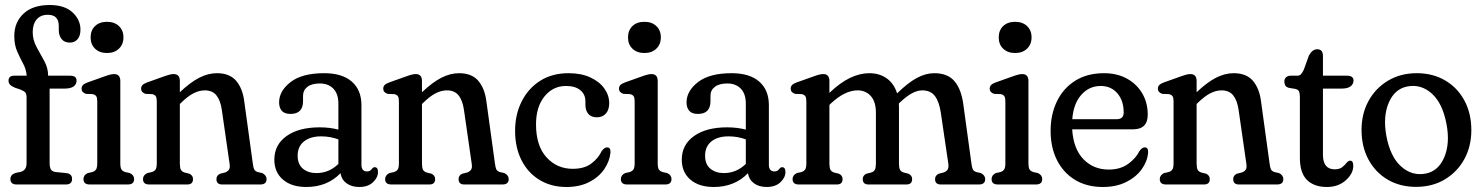

<svg xmlns="http://www.w3.org/2000/svg" viewBox="-20 -736 5913 766"><path d="M178 -84.5Q178 -68.5 183.2 -59.8Q188.5 -51 203.5 -49.5L244 -45.5Q267.5 -43 267.5 -22Q267.5 0 242.5 0H46.5Q21.5 0 21.5 -21.5Q21.5 -39.5 42 -46L61 -50Q86 -55.5 86 -85V-346.5Q86 -361 80.8 -367.2Q75.5 -373.5 59.5 -379.5L41 -385.5Q25.5 -392 19.8 -398.5Q14 -405 14 -414Q14 -434 37 -434H86.5Q84.5 -459.5 72.2 -482.2Q60 -505 48.5 -531Q37 -557 37 -592Q37 -647 73.8 -681.5Q110.5 -716 178 -716Q238 -716 269.5 -686.5Q301 -657 301 -618Q301 -592.5 289.2 -579.2Q277.5 -566 258.5 -566Q237.5 -566 226 -579.8Q214.5 -593.5 214.5 -617V-632.5Q214.5 -677 171 -677Q141.5 -677 126 -658.2Q110.5 -639.5 110.5 -607.5Q110.5 -576.5 126 -548.2Q141.5 -520 156.8 -492.2Q172 -464.5 172 -434H259.5Q285.5 -434 285.5 -414.5Q285.5 -400 273.8 -391.2Q262 -382.5 236.5 -382.5H178ZM407 -524.5Q377 -524.5 359.2 -541.8Q341.5 -559 341.5 -586.5Q341.5 -615 359.2 -632Q377 -649 407 -649Q436.5 -649 454.5 -632Q472.5 -615 472.5 -587Q472.5 -559 454.5 -541.8Q436.5 -524.5 407 -524.5ZM460 -413V-84.5Q460 -68 464.2 -60.5Q468.5 -53 480 -49.5L498 -45.5Q515 -37.5 515 -21.5Q515 0 490 0H338Q313 0 313 -21.5Q313 -37.5 330 -45.5L348 -49.5Q359 -53 363.5 -60.5Q368 -68 368 -84.5V-331.5Q368 -346 364 -352Q360 -358 350 -360.5L323 -361.5Q305.5 -367.5 305.5 -382Q305.5 -390.5 310.5 -396.2Q315.5 -402 329 -407L393.5 -430Q410 -436 419 -438.2Q428 -440.5 435 -440.5Q460 -440.5 460 -413Z M697.5 -413V-368Q739 -407.5 774.8 -425.8Q810.5 -444 845.5 -444Q896 -444 922 -413.8Q948 -383.5 954.5 -331.5L988.5 -84.5Q990.5 -68 994 -60.5Q997.5 -53 1008.5 -49.5L1026.5 -45.5Q1043.5 -36.5 1043.5 -21.5Q1043.5 0 1018.5 0H866.5Q843.5 0 843.5 -21.5Q843.5 -36.5 858.5 -43L876.5 -47.5Q888 -51 893.2 -58.8Q898.5 -66.5 896 -82.5L865 -297.5Q859.5 -335.5 843.5 -355.5Q827.5 -375.5 797 -375.5Q775 -375.5 752 -363.8Q729 -352 702 -325.5L697.5 -321V-84.5Q697.5 -67 701.5 -59Q705.5 -51 717 -47.5L735.5 -43Q750 -36 750 -21.5Q750 0 727 0H575.5Q550.5 0 550.5 -21.5Q550.5 -37 567.5 -45.5L585.5 -49.5Q596.5 -53 601 -60.2Q605.5 -67.5 605.5 -84.5V-331.5Q605.5 -346 601.5 -352Q597.5 -358 587.5 -360.5L560.5 -361.5Q543 -367.5 543 -382Q543 -390.5 548 -396.2Q553 -402 566.5 -407L631 -430Q647.5 -436 656.5 -438.2Q665.5 -440.5 672.5 -440.5Q697.5 -440.5 697.5 -413Z M1074.5 -99Q1074.5 -158.5 1123.2 -193.2Q1172 -228 1255.5 -228Q1295 -228 1330 -219V-322.5Q1330 -361.5 1310 -382.2Q1290 -403 1256 -403Q1223.5 -403 1206.2 -389.5Q1189 -376 1189 -354V-332.5Q1189 -281.5 1139 -281.5Q1115 -281.5 1104.2 -294Q1093.5 -306.5 1093.5 -327.5Q1093.5 -373 1139.2 -408.5Q1185 -444 1273.5 -444Q1345 -444 1383.5 -410.5Q1422 -377 1422 -316V-79Q1422 -52 1444.5 -52Q1456.5 -52 1463.5 -62Q1469 -69 1474.5 -69Q1488 -69 1488 -50Q1488 -27.5 1468 -8.8Q1448 10 1413.5 10Q1382.5 10 1362.5 -4.8Q1342.5 -19.5 1338.5 -45Q1285.5 10 1202 10Q1143 10 1108.8 -19.5Q1074.5 -49 1074.5 -99ZM1167.5 -115Q1167.5 -80.5 1188.5 -63Q1209.5 -45.5 1242.5 -45.5Q1292.5 -45.5 1330 -82V-180Q1314.5 -185.5 1297.5 -188.8Q1280.5 -192 1261 -192Q1218 -192 1192.8 -171.8Q1167.5 -151.5 1167.5 -115Z M1663.5 -413V-368Q1705 -407.5 1740.8 -425.8Q1776.5 -444 1811.5 -444Q1862 -444 1888 -413.8Q1914 -383.5 1920.5 -331.5L1954.5 -84.5Q1956.5 -68 1960 -60.5Q1963.5 -53 1974.5 -49.5L1992.5 -45.5Q2009.5 -36.5 2009.5 -21.5Q2009.5 0 1984.5 0H1832.5Q1809.5 0 1809.5 -21.5Q1809.5 -36.5 1824.5 -43L1842.5 -47.5Q1854 -51 1859.2 -58.8Q1864.5 -66.5 1862 -82.5L1831 -297.5Q1825.5 -335.5 1809.5 -355.5Q1793.5 -375.5 1763 -375.5Q1741 -375.5 1718 -363.8Q1695 -352 1668 -325.5L1663.5 -321V-84.5Q1663.5 -67 1667.5 -59Q1671.5 -51 1683 -47.5L1701.5 -43Q1716 -36 1716 -21.5Q1716 0 1693 0H1541.5Q1516.5 0 1516.5 -21.5Q1516.5 -37 1533.5 -45.5L1551.5 -49.5Q1562.5 -53 1567 -60.2Q1571.5 -67.5 1571.5 -84.5V-331.5Q1571.5 -346 1567.5 -352Q1563.5 -358 1553.5 -360.5L1526.5 -361.5Q1509 -367.5 1509 -382Q1509 -390.5 1514 -396.2Q1519 -402 1532.5 -407L1597 -430Q1613.5 -436 1622.5 -438.2Q1631.5 -440.5 1638.5 -440.5Q1663.5 -440.5 1663.5 -413Z M2410.5 -324.5Q2410.5 -297.5 2397 -282.8Q2383.5 -268 2361.5 -268Q2338.5 -268 2327 -281.8Q2315.5 -295.5 2315.5 -318.5V-332Q2315.5 -359.5 2295.2 -376.2Q2275 -393 2238 -393Q2186 -393 2152.2 -351.2Q2118.5 -309.5 2118.5 -240Q2118.5 -154.5 2160.2 -108.5Q2202 -62.5 2265 -62.5Q2311.5 -62.5 2339.5 -83.8Q2367.5 -105 2380.5 -133.5Q2391.5 -148 2402 -148Q2417 -148 2415.5 -127Q2412 -91.5 2390 -60Q2368 -28.5 2329.8 -9.2Q2291.5 10 2240 10Q2179 10 2132.8 -18Q2086.5 -46 2060.8 -96.5Q2035 -147 2035 -214Q2035 -279 2061.2 -331.2Q2087.5 -383.5 2135.2 -413.8Q2183 -444 2248.5 -444Q2298.5 -444 2335 -427.2Q2371.5 -410.5 2391 -383Q2410.5 -355.5 2410.5 -324.5Z M2551 -524.5Q2521 -524.5 2503.2 -541.8Q2485.5 -559 2485.5 -586.5Q2485.5 -615 2503.2 -632Q2521 -649 2551 -649Q2580.5 -649 2598.5 -632Q2616.5 -615 2616.5 -587Q2616.5 -559 2598.5 -541.8Q2580.5 -524.5 2551 -524.5ZM2604 -413V-84.5Q2604 -68 2608.2 -60.5Q2612.5 -53 2624 -49.5L2642 -45.5Q2659 -37.5 2659 -21.5Q2659 0 2634 0H2482Q2457 0 2457 -21.5Q2457 -37.5 2474 -45.5L2492 -49.5Q2503 -53 2507.5 -60.5Q2512 -68 2512 -84.5V-331.5Q2512 -346 2508 -352Q2504 -358 2494 -360.5L2467 -361.5Q2449.5 -367.5 2449.5 -382Q2449.5 -390.5 2454.5 -396.2Q2459.5 -402 2473 -407L2537.5 -430Q2554 -436 2563 -438.2Q2572 -440.5 2579 -440.5Q2604 -440.5 2604 -413Z M2700 -99Q2700 -158.5 2748.8 -193.2Q2797.5 -228 2881 -228Q2920.5 -228 2955.5 -219V-322.5Q2955.5 -361.5 2935.5 -382.2Q2915.5 -403 2881.5 -403Q2849 -403 2831.8 -389.5Q2814.5 -376 2814.5 -354V-332.5Q2814.5 -281.5 2764.5 -281.5Q2740.5 -281.5 2729.8 -294Q2719 -306.5 2719 -327.5Q2719 -373 2764.8 -408.5Q2810.5 -444 2899 -444Q2970.5 -444 3009 -410.5Q3047.5 -377 3047.5 -316V-79Q3047.5 -52 3070 -52Q3082 -52 3089 -62Q3094.5 -69 3100 -69Q3113.5 -69 3113.5 -50Q3113.5 -27.5 3093.5 -8.8Q3073.5 10 3039 10Q3008 10 2988 -4.8Q2968 -19.5 2964 -45Q2911 10 2827.5 10Q2768.5 10 2734.2 -19.5Q2700 -49 2700 -99ZM2793 -115Q2793 -80.5 2814 -63Q2835 -45.5 2868 -45.5Q2918 -45.5 2955.5 -82V-180Q2940 -185.5 2923 -188.8Q2906 -192 2886.5 -192Q2843.5 -192 2818.2 -171.8Q2793 -151.5 2793 -115Z M3289 -413V-365.5Q3332 -406.5 3371.2 -425.2Q3410.5 -444 3448 -444Q3488.5 -444 3517.8 -423.2Q3547 -402.5 3559 -363.5Q3602.5 -406 3637.8 -425Q3673 -444 3707.5 -444Q3761 -444 3788 -412Q3815 -380 3823 -321.5L3855.5 -84.5Q3857.5 -68 3861 -60.5Q3864.5 -53 3875.5 -49.5L3893.5 -45.5Q3910.5 -36.5 3910.5 -21.5Q3910.5 0 3885.5 0H3733.5Q3710.5 0 3710.5 -21.5Q3710.5 -36 3725.5 -43L3743.5 -47.5Q3755 -51 3760.2 -58.8Q3765.5 -66.5 3763.5 -82.5L3733.5 -286Q3727 -330.5 3709.8 -353Q3692.5 -375.5 3659.5 -375.5Q3640.5 -375.5 3619.5 -364.5Q3598.5 -353.5 3571.5 -328.5L3566 -323Q3566.5 -316.5 3566.5 -310V-84.5Q3566.5 -67 3570.5 -59Q3574.5 -51 3586 -47.5L3604.5 -43Q3619 -36 3619 -21.5Q3619 0 3596 0H3445Q3422 0 3422 -21.5Q3422 -36 3436.5 -43L3455 -47.5Q3466.5 -51 3470.5 -59Q3474.5 -67 3474.5 -84.5V-286.5Q3474.5 -330 3454.2 -352.8Q3434 -375.5 3401 -375.5Q3377 -375.5 3350.2 -362.8Q3323.5 -350 3294 -322.5L3289 -317.5V-84.5Q3289 -67 3293 -59Q3297 -51 3308.5 -47.5L3327 -43Q3341.5 -36 3341.5 -21.5Q3341.5 0 3318.5 0H3167Q3142 0 3142 -21.5Q3142 -37 3159 -45.5L3177 -49.5Q3188 -53 3192.5 -60.2Q3197 -67.5 3197 -84.5V-331.5Q3197 -346 3193 -352Q3189 -358 3179 -360.5L3152 -361.5Q3134.5 -367.5 3134.5 -382Q3134.5 -390.5 3139.5 -396.2Q3144.5 -402 3158 -407L3222.5 -430Q3239 -436 3248 -438.2Q3257 -440.5 3264 -440.5Q3289 -440.5 3289 -413Z M4030 -524.5Q4000 -524.5 3982.2 -541.8Q3964.5 -559 3964.5 -586.5Q3964.5 -615 3982.2 -632Q4000 -649 4030 -649Q4059.5 -649 4077.5 -632Q4095.5 -615 4095.5 -587Q4095.5 -559 4077.5 -541.8Q4059.5 -524.5 4030 -524.5ZM4083 -413V-84.5Q4083 -68 4087.2 -60.5Q4091.5 -53 4103 -49.5L4121 -45.5Q4138 -37.5 4138 -21.5Q4138 0 4113 0H3961Q3936 0 3936 -21.5Q3936 -37.5 3953 -45.5L3971 -49.5Q3982 -53 3986.5 -60.5Q3991 -68 3991 -84.5V-331.5Q3991 -346 3987 -352Q3983 -358 3973 -360.5L3946 -361.5Q3928.5 -367.5 3928.5 -382Q3928.5 -390.5 3933.5 -396.2Q3938.5 -402 3952 -407L4016.5 -430Q4033 -436 4042 -438.2Q4051 -440.5 4058 -440.5Q4083 -440.5 4083 -413Z M4559 -278.5Q4559 -220 4500 -220H4257.5Q4262.5 -142 4302.5 -100.8Q4342.5 -59.5 4403.5 -59.5Q4449.5 -59.5 4480.5 -81.8Q4511.5 -104 4526 -133.5Q4536.5 -148 4547 -148Q4562 -148 4560.5 -127Q4557.5 -92 4534.8 -60.5Q4512 -29 4472.5 -9.5Q4433 10 4380 10Q4316 10 4269.2 -18.2Q4222.5 -46.5 4197 -97Q4171.5 -147.5 4171.5 -214Q4171.5 -279.5 4196.8 -331.8Q4222 -384 4269.8 -414Q4317.5 -444 4384.5 -444Q4436 -444 4475.2 -422.8Q4514.5 -401.5 4536.8 -364Q4559 -326.5 4559 -278.5ZM4371.5 -393Q4325 -393 4293.8 -357.5Q4262.5 -322 4258 -260.5H4435.5Q4463 -260.5 4463 -287.5Q4463 -334.5 4437.8 -363.8Q4412.5 -393 4371.5 -393Z M4754 -413V-368Q4795.5 -407.5 4831.2 -425.8Q4867 -444 4902 -444Q4952.5 -444 4978.5 -413.8Q5004.5 -383.5 5011 -331.5L5045 -84.5Q5047 -68 5050.5 -60.5Q5054 -53 5065 -49.5L5083 -45.5Q5100 -36.5 5100 -21.5Q5100 0 5075 0H4923Q4900 0 4900 -21.5Q4900 -36.5 4915 -43L4933 -47.5Q4944.5 -51 4949.8 -58.8Q4955 -66.5 4952.5 -82.5L4921.5 -297.5Q4916 -335.5 4900 -355.5Q4884 -375.5 4853.5 -375.5Q4831.5 -375.5 4808.5 -363.8Q4785.5 -352 4758.5 -325.5L4754 -321V-84.5Q4754 -67 4758 -59Q4762 -51 4773.5 -47.5L4792 -43Q4806.5 -36 4806.5 -21.5Q4806.5 0 4783.5 0H4632Q4607 0 4607 -21.5Q4607 -37 4624 -45.5L4642 -49.5Q4653 -53 4657.5 -60.2Q4662 -67.5 4662 -84.5V-331.5Q4662 -346 4658 -352Q4654 -358 4644 -360.5L4617 -361.5Q4599.5 -367.5 4599.5 -382Q4599.5 -390.5 4604.5 -396.2Q4609.5 -402 4623 -407L4687.5 -430Q4704 -436 4713 -438.2Q4722 -440.5 4729 -440.5Q4754 -440.5 4754 -413Z M5147 -381.5 5122 -385.5Q5110.5 -389 5107.2 -396Q5104 -403 5104 -411.5Q5104 -421 5110.8 -427.5Q5117.5 -434 5129.5 -434H5156.5Q5164 -434 5169.5 -439Q5175 -444 5181.5 -457.5L5202 -514.5Q5215.5 -539.5 5235.5 -539.5Q5258 -539.5 5258 -512.5V-434H5353.5Q5380 -434 5380 -414.5Q5380 -400.5 5368.2 -391.5Q5356.5 -382.5 5331 -382.5H5258V-119Q5258 -60.5 5305 -60.5Q5324 -60.5 5334.8 -69Q5345.5 -77.5 5352.2 -86.2Q5359 -95 5366.5 -95Q5379 -95 5379 -74.5Q5379 -43.5 5349.2 -16.8Q5319.5 10 5274 10Q5222.5 10 5194.2 -18.2Q5166 -46.5 5166 -106V-349.5Q5166 -363.5 5162.8 -371Q5159.5 -378.5 5147 -381.5Z M5632.5 -444Q5696.5 -444 5745.8 -415Q5795 -386 5822.5 -334.8Q5850 -283.5 5850 -217Q5850 -152 5822 -101Q5794 -50 5744.2 -20.2Q5694.5 9.5 5629.5 9.5Q5565 9.5 5516 -19.5Q5467 -48.5 5439.5 -99.8Q5412 -151 5412 -217.5Q5412 -282.5 5440 -333.5Q5468 -384.5 5517.8 -414.2Q5567.5 -444 5632.5 -444ZM5668 -43.5Q5719 -53.5 5742.2 -109Q5765.5 -164.5 5751 -240.5Q5735.5 -324 5692.2 -362.8Q5649 -401.5 5594.5 -391Q5543.5 -381 5520.2 -325.5Q5497 -270 5511 -194Q5526.5 -110.5 5570 -71.8Q5613.5 -33 5668 -43.5Z"/></svg>

Font: Fraunces 144pt S100
Style: Regular
Weight: 400
Version: Version 1.000; ttfautohint (v1.8.3)